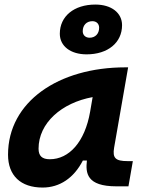

<svg xmlns="http://www.w3.org/2000/svg" viewBox="-20 -821 626 851"><path d="M168.9 10.3C244.6 10.3 307.6 -32.2 347.2 -109.4H365.2C358.9 -54.2 363.8 4.9 496.1 4.9H549.3L568.8 -106.9H545.4C491.7 -106.9 478 -120.6 485.8 -166.5L547.9 -522.5H535.6C239.3 -522.5 15.6 -370.1 15.6 -135.3C15.6 -43 71.3 10.3 168.9 10.3ZM363.8 -580.1C458 -580.1 521 -631.8 521 -709.5C521 -764.2 473.6 -800.8 402.8 -800.8C308.1 -800.8 245.1 -749 245.1 -671.4C245.1 -616.7 292.5 -580.1 363.8 -580.1ZM200.7 -115.2C166.5 -115.2 150.9 -129.9 150.9 -162.1C150.9 -275.4 252.4 -365.2 390.6 -390.6L379.4 -325.7C356 -191.4 286.1 -115.2 200.7 -115.2ZM377 -653.8C358.9 -653.8 346.7 -665.5 346.7 -682.6C346.7 -709.5 363.8 -727.1 389.6 -727.1C407.7 -727.1 419.4 -715.3 419.4 -698.2C419.4 -671.4 402.3 -653.8 377 -653.8Z"/></svg>

Font: Cascadia Code NF
Style: Bold Italic
Weight: 700
Italic angle: -10°
Monospace: yes
Designer: Aaron Bell
Foundry: Saja Typeworks
Version: Version 2404.023